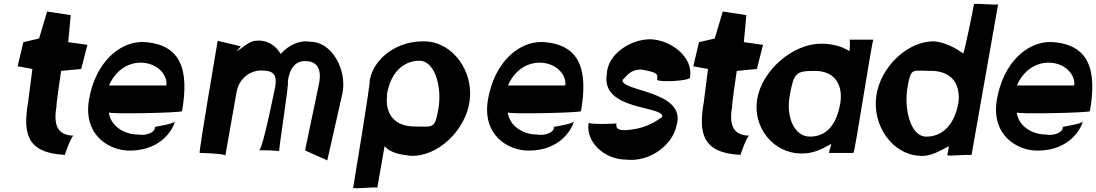

<svg xmlns="http://www.w3.org/2000/svg" viewBox="-20 -836 5721 1002"><path d="M72 -490 149 -476 127 -304C100 -148 114 -38 316 -28C311 1 346 -120 364 -128C300 -130 253 -159 275 -281C271 -279 297 -452 299 -466L404 -476L436 -602L336 -616L349 -757L226 -776L184 -635L102 -616Z M445 -319C412 -132 548 -50 657 -50C832 -50 888 -176 893 -203C890 -188 773 -173 788 -173C793 -149 748 -125 699 -134C629 -134 556 -178 548 -250C534 -239 928 -247 930 -256C968 -473 925 -608 724 -617C602 -617 479 -510 445 -319ZM549 -390C581 -464 642 -509 715 -509C807 -508 856 -439 848 -390Z M1116 -623C1116 -623 1016 -38 1022 -38C1030 -38 1158 -34 1156 -24L1214 -353C1227 -428 1286 -468 1342 -468C1398 -468 1429 -456 1416 -382C1419 -399 1351 -52 1332 -52C1332 -52 1444 -52 1437 -45C1433 -52 1490 -407 1482 -407C1489 -481 1525 -520 1576 -517C1632 -516 1659 -480 1646 -405L1572 -51L1688 1L1768 -353C1790 -473 1712 -619 1599 -618C1543 -628 1486 -601 1445 -554C1418 -601 1371 -630 1314 -623C1282 -623 1244 -584 1214 -568L1237 -594Z M1909 -414C1916 -414 1824 137 1823 144C1822 152 1950 137 1949 144L1987 -73C2022 -35 2071 -30 2122 -23C2264 -16 2411 -156 2431 -310C2452 -464 2344 -613 2204 -620C2053 -627 1928 -531 1909 -414ZM2000 -347C2019 -454 2081 -518 2168 -519C2253 -519 2287 -375 2268 -269C2249 -162 2243 -175 2142 -176C2044 -176 1988 -237 2000 -338C1999 -338 2000 -347 2000 -347Z M2527 -319C2494 -132 2630 -50 2739 -50C2914 -50 2970 -176 2975 -203C2972 -188 2855 -173 2870 -173C2875 -149 2830 -125 2781 -134C2711 -134 2638 -178 2630 -250C2616 -239 3010 -247 3012 -256C3050 -473 3007 -608 2806 -617C2684 -617 2561 -510 2527 -319ZM2631 -390C2663 -464 2724 -509 2797 -509C2889 -508 2938 -439 2930 -390Z M3052 -195C3035 -97 3132 -4 3246 -3C3377 12 3494 -86 3511 -183C3564 -363 3218 -358 3229 -419C3253 -439 3265 -473 3328 -473C3408 -458 3415 -453 3409 -419C3426 -405 3578 -415 3581 -430C3600 -539 3482 -626 3377 -631C3272 -633 3151 -554 3147 -451C3113 -255 3447 -287 3436 -226C3407 -205 3354 -169 3277 -160C3200 -148 3193 -169 3197 -193C3196 -189 3062 -186 3052 -195Z M3598 -490 3675 -476 3653 -304C3626 -148 3640 -38 3842 -28C3837 1 3872 -120 3890 -128C3826 -130 3779 -159 3801 -281C3797 -279 3823 -452 3825 -466L3930 -476L3962 -602L3862 -616L3875 -757L3752 -776L3710 -635L3628 -616Z M3932 -321C3906 -175 4013 -35 4163 -35C4222 -35 4262 -53 4316 -84C4323 -84 4301 -38 4308 -38H4434C4441 -38 4531 -629 4538 -629H4412C4419 -629 4414 -576 4413 -569C4375 -594 4323 -608 4264 -608C4116 -607 3958 -469 3932 -321ZM4101 -335C4123 -457 4133 -466 4234 -466C4327 -466 4380 -404 4366 -301L4364 -291C4345 -187 4294 -123 4208 -123C4123 -122 4082 -229 4101 -335Z M4553 -334C4532 -180 4637 -30 4779 -23C4831 -16 4886 -49 4932 -73L4924 -26C4923 -19 5051 -33 5050 -26L5189 -814C5188 -807 5064 -821 5063 -814C5062 -807 5013 -557 5006 -557C4963 -589 4912 -613 4861 -620C4720 -626 4574 -488 4553 -334ZM4716 -381C4735 -487 4740 -466 4840 -466C4940 -466 4994 -404 4982 -301L4980 -292C4960 -187 4900 -123 4815 -123C4729 -122 4697 -274 4716 -381Z M5183 -319C5150 -132 5286 -50 5395 -50C5570 -50 5626 -176 5631 -203C5628 -188 5511 -173 5526 -173C5531 -149 5486 -125 5437 -134C5367 -134 5294 -178 5286 -250C5272 -239 5666 -247 5668 -256C5706 -473 5663 -608 5462 -617C5340 -617 5217 -510 5183 -319ZM5287 -390C5319 -464 5380 -509 5453 -509C5545 -508 5594 -439 5586 -390Z"/></svg>

Font: Ember
Style: Ita
Weight: 400
Designer: Stig
Foundry: Cannot Into Space Fonts
Version: Version 0.127